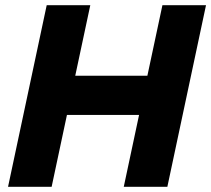

<svg xmlns="http://www.w3.org/2000/svg" viewBox="-20 -720 814 740"><path d="M11 0 160 -700H328L270 -428H548L606 -700H774L625 0H457L516 -277H238L179 0Z"/></svg>

Font: Red Hat Text
Style: Italic
Weight: 300
Italic angle: -12°
Designer: Pentagram, MCKL
Foundry: Pentagram, MCKL
Version: Version 1.023